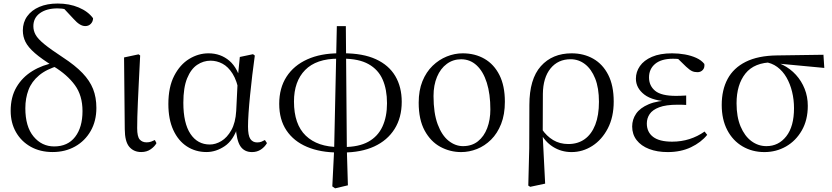

<svg xmlns="http://www.w3.org/2000/svg" viewBox="-20 -825 4592 1060"><path d="M270.4 14.4Q201.8 14.4 149.5 -14.9Q97.2 -44.3 68.1 -95.6Q38.9 -146.9 38.9 -213.3Q38.9 -289.5 71.1 -344.1Q103.2 -398.7 158.8 -432.8Q214.4 -467 285.5 -479.7V-487.2L306.2 -463.1Q236.9 -443.5 195.8 -409Q154.7 -374.6 137.3 -328.6Q119.9 -282.6 119.9 -227.5Q119.9 -125.9 165.3 -71.3Q210.7 -16.6 279.1 -16.6Q354 -16.6 394.8 -69.4Q435.5 -122.1 435.5 -211.8Q435.5 -297.6 393.4 -355.1Q351.3 -412.6 277.4 -457.5Q209.4 -499.6 172.3 -532Q135.3 -564.3 120.7 -593.6Q106.1 -622.9 106.1 -656.9Q106.1 -701.6 130.1 -735.1Q154 -768.6 197.1 -787Q240.2 -805.5 298.3 -805.5Q362.9 -805.5 414.6 -783.7Q466.3 -761.9 493.8 -724.3Q493.6 -706.4 481.6 -693.7Q469.6 -681 450.8 -681Q435.5 -681 419.8 -690.8Q404.1 -700.5 386.3 -720.5L325.2 -785.9L383.8 -777.9L388.2 -755.9Q369.6 -767.3 346.6 -773Q323.5 -778.7 297.7 -778.7Q237.5 -778.7 200.9 -752.6Q164.2 -726.5 164.2 -680.2Q164.2 -655.4 176.6 -633Q188.9 -610.5 224.1 -581.6Q259.3 -552.7 327.8 -507.8Q395 -463.9 435.3 -421.8Q475.7 -379.6 493.9 -333.6Q512.1 -287.5 512.1 -229.1Q512.1 -157.2 480.8 -102.2Q449.5 -47.2 394.8 -16.4Q340.1 14.4 270.4 14.4Z M759.8 14.4Q718.3 14.4 693.7 -14.5Q669.2 -43.4 668.8 -111.9L664.9 -507.9L745 -525L753.8 -518.8Q749.3 -430.3 746.2 -367.2Q743.1 -304.2 741.1 -259Q739.1 -213.9 738.2 -180.2Q737.3 -146.5 737.3 -117.6Q737.3 -70.5 751.4 -54.8Q765.4 -39.1 789 -39.1Q803.8 -39.1 814.5 -43.2Q825.3 -47.3 834.9 -52L843.8 -34.8Q834.5 -16.9 812.5 -1.3Q790.5 14.4 759.8 14.4Z M1119.8 14.4Q1059.7 14.4 1011.8 -16.7Q963.9 -47.8 936.7 -107.2Q909.5 -166.5 909.5 -250.6Q909.5 -344.2 941.6 -406.4Q973.6 -468.5 1024.3 -499.6Q1075.1 -530.6 1131.2 -530.6Q1198.2 -530.6 1246.5 -489.4Q1294.8 -448.1 1314.7 -358.5H1322.3L1300.5 -312.6Q1288.5 -379.3 1264.1 -418.1Q1239.6 -456.9 1208.2 -473.4Q1176.8 -490 1142.7 -490Q1102.8 -490 1068.5 -467Q1034.2 -444 1013.2 -392.9Q992.2 -341.7 992.2 -257.8Q992.2 -144.9 1031.3 -86Q1070.4 -27.2 1138.4 -27.2Q1170.3 -27.2 1202 -46.2Q1233.8 -65.2 1257.1 -106.4Q1280.3 -147.6 1284.1 -212.9L1293.4 -403.1L1304 -510.5L1376.8 -525.8L1386.8 -518.4Q1379.4 -466.9 1372.8 -410.4Q1366.2 -353.9 1360.7 -299.8Q1355.2 -245.7 1352.2 -200.8Q1349.2 -155.9 1349.2 -126.6Q1349.2 -76.9 1362.2 -57.8Q1375.2 -38.7 1399.6 -38.7Q1413.4 -38.7 1423.2 -42.6Q1433 -46.5 1442.5 -52L1453.8 -34.9Q1441.5 -13.4 1420.2 0.6Q1398.9 14.6 1371.4 14.6Q1329 14.6 1307.4 -17.4Q1285.8 -49.4 1281.1 -127.8L1293.9 -128.2Q1269.3 -50.9 1220.8 -18.3Q1172.4 14.4 1119.8 14.4Z M1814.6 204.1 1824.7 2.7 1839.6 -680.9H1889.3L1894.9 2.6L1900.7 198.1L1830.1 214.8ZM1847.9 16.9Q1748.6 16.9 1675.3 -14Q1601.9 -44.9 1561.7 -104.8Q1521.5 -164.6 1521.5 -251.7Q1521.5 -339 1561.9 -401.5Q1602.4 -464 1676.7 -497.4Q1751 -530.8 1852.1 -530.8L1847.2 -501.1Q1726.1 -501.1 1664.5 -438.4Q1603 -375.8 1603 -264.4Q1603 -138.5 1668.2 -75.9Q1733.5 -13.3 1851.8 -13.3ZM1873.3 16.9 1876.6 -13.3Q1960.2 -13.3 2013.1 -42.3Q2066 -71.4 2091.3 -126Q2116.6 -180.5 2116.6 -254.8Q2116.6 -331.1 2092.4 -386Q2068.3 -440.9 2014.6 -471Q1960.9 -501.1 1872 -501.1L1876.1 -530.8Q1983.8 -530.8 2055.2 -498.1Q2126.6 -465.4 2162.3 -405.1Q2197.9 -344.8 2197.9 -262.9Q2197.9 -175.9 2158.3 -112.8Q2118.6 -49.8 2046 -16.4Q1973.4 16.9 1873.3 16.9Z M2526.1 14.6Q2464.7 14.6 2411.2 -14.3Q2357.7 -43.3 2324.6 -103.8Q2291.5 -164.4 2291.5 -258Q2291.5 -325.8 2312.2 -376.7Q2332.9 -427.5 2368.1 -461.6Q2403.4 -495.8 2446.7 -513.2Q2489.9 -530.6 2534.5 -530.6Q2602.5 -530.6 2654.9 -500.3Q2707.4 -470 2737.4 -410.5Q2767.3 -351.1 2767.3 -263.4Q2767.3 -193 2746.6 -140.7Q2725.9 -88.3 2691.1 -53.9Q2656.2 -19.4 2613.3 -2.4Q2570.5 14.6 2526.1 14.6ZM2536 -18.2Q2585 -18.2 2618.6 -44.9Q2652.2 -71.6 2669.7 -117.6Q2687.2 -163.6 2687.2 -220.9Q2687.2 -306 2667.6 -368.1Q2648.1 -430.2 2611.7 -464Q2575.4 -497.8 2525.8 -497.8Q2481.4 -497.8 2446.7 -472.2Q2412 -446.7 2392.7 -400.7Q2373.4 -354.8 2373.4 -294.9Q2373.4 -200.6 2396.3 -139Q2419.3 -77.4 2456.6 -47.8Q2493.9 -18.2 2536 -18.2Z M2896.6 199.6 2901.8 -5.5 2902.6 -245.2Q2902.6 -388.7 2965.9 -459.6Q3029.3 -530.6 3136 -530.6Q3202.7 -530.6 3255.2 -500.8Q3307.7 -471 3337.9 -411.9Q3368.2 -352.7 3368.2 -264.3Q3368.2 -178.8 3335.7 -116.2Q3303.2 -53.6 3250.1 -19.5Q3197 14.6 3135.2 14.6Q3078.7 14.6 3032.5 -14.7Q2986.4 -44.1 2960.4 -97.7H2957L2970.8 -113.1Q2997.3 -73.6 3033.9 -51.7Q3070.6 -29.8 3117.7 -29.8Q3170.4 -29.8 3208.1 -56.9Q3245.8 -83.9 3266.3 -136.1Q3286.7 -188.2 3286.7 -263.1Q3286.7 -339.4 3265.8 -391.7Q3244.8 -443.9 3209.5 -471Q3174.2 -498 3130.3 -498Q3060.8 -498 3019.4 -447.1Q2978.1 -396.2 2977.1 -306.4L2976.3 -94.1L2975.8 -84.8L2989.7 188.8L2907.2 206.4Z M3666.3 14.6Q3608 14.6 3563.7 -2.5Q3519.3 -19.6 3494.7 -51.5Q3470.1 -83.4 3470.1 -126.7Q3470.1 -165.3 3491.9 -197.3Q3513.7 -229.3 3561.5 -249.5Q3609.3 -269.8 3686.7 -271.6V-263.4Q3583.9 -266.8 3537.3 -302.9Q3490.7 -339 3490.7 -390.7Q3490.7 -428.3 3512.7 -460Q3534.6 -491.8 3579.1 -511.2Q3623.6 -530.6 3690.8 -530.6Q3726.9 -530.6 3761.4 -524.4Q3796 -518.1 3824.3 -505.3Q3852.6 -492.4 3868.6 -471.9Q3871.2 -450.8 3859.8 -438.7Q3848.5 -426.5 3830.6 -426.5Q3813.7 -426.5 3800.7 -432.4Q3787.7 -438.4 3767.9 -456.8L3710.6 -512.6L3766.7 -511.5L3776 -491.9Q3750.4 -496.3 3732.7 -498.5Q3715.1 -500.7 3695.7 -500.7Q3631 -500.7 3597 -472.4Q3563.1 -444.1 3563.1 -397.6Q3563.1 -351.6 3597 -323.6Q3630.8 -295.7 3712.2 -295.7Q3724.3 -295.7 3737.2 -296.2Q3750.1 -296.7 3768.3 -297.7V-245.7Q3748.9 -246.9 3739.4 -246.9Q3730 -246.9 3721.6 -246.9Q3656.1 -246.9 3619.1 -232.6Q3582.1 -218.4 3566.6 -195.2Q3551 -172 3551 -143.3Q3551 -95.8 3585.7 -69.3Q3620.4 -42.9 3690.6 -42.9Q3741.3 -42.9 3786.3 -57.2Q3831.3 -71.5 3869.9 -98.8L3884.3 -80.5Q3850.8 -38.9 3794.8 -12.1Q3738.9 14.6 3666.3 14.6Z M4200 14.6Q4133.2 14.6 4079.5 -16.8Q4025.8 -48.2 3995.1 -106.9Q3964.5 -165.5 3964.5 -245.6Q3964.5 -328.5 3997 -389.2Q4029.6 -450 4097.2 -483.8Q4164.9 -517.6 4268.8 -519L4526.1 -522.7L4530.8 -450L4264.1 -475.1L4247.2 -481Q4144.5 -480.5 4095.4 -419.1Q4046.4 -357.7 4046.4 -254.5Q4046.4 -179.9 4068.6 -126.9Q4090.9 -73.9 4128.2 -46.1Q4165.6 -18.2 4211.4 -18.2Q4278.4 -18.2 4321 -72.6Q4363.6 -127 4363.6 -227.7Q4363.6 -274.5 4353 -318.2Q4342.4 -361.8 4322.1 -397.3Q4301.7 -432.7 4271 -455.4Q4240.4 -478.1 4199.6 -483L4213 -492Q4260.9 -487.6 4302.2 -466.6Q4343.5 -445.6 4374.2 -411.9Q4404.9 -378.2 4422.3 -334.6Q4439.7 -291.1 4439.7 -240.9Q4439.7 -162.3 4406.7 -104.9Q4373.8 -47.5 4319.5 -16.4Q4265.2 14.6 4200 14.6Z"/></svg>

Font: Noto Serif TC
Style: Regular
Weight: 200
Designer: Ryoko NISHIZUKA 西塚涼子 (kana & ideographs); Frank Grießhammer (Latin, Greek & Cyrillic); Wenlong ZHANG 张文龙 (bopomofo); San
Foundry: Adobe
Version: Version 2.001;hotconv 1.1.0;makeotfexe 2.6.0